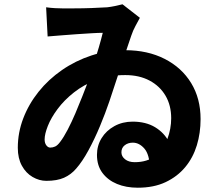

<svg xmlns="http://www.w3.org/2000/svg" viewBox="-20 -815 1040 895"><path d="M195 -781Q217 -778 236.5 -777Q256 -776 269 -776Q289 -776 327 -776Q365 -776 407 -777.5Q449 -779 480 -781Q497 -783 516.5 -787Q536 -791 551 -795L632 -732Q623 -715 611.5 -694Q600 -673 592 -649Q582 -620 565 -569.5Q548 -519 528.5 -459.5Q509 -400 490 -343Q471 -287 446 -227Q421 -167 392.5 -114.5Q364 -62 335 -29Q311 -1 278.5 13.5Q246 28 196 28Q163 28 132 10Q101 -8 82 -42.5Q63 -77 63 -126Q63 -197 88.5 -263.5Q114 -330 160 -387.5Q206 -445 269 -488.5Q332 -532 406.5 -556.5Q481 -581 564 -581Q668 -581 747.5 -540.5Q827 -500 871 -428Q915 -356 915 -260Q915 -195 897.5 -137.5Q880 -80 843.5 -36Q807 8 752 34Q697 60 622 60Q568 60 525.5 42.5Q483 25 457.5 -9Q432 -43 432 -93Q432 -136 453.5 -171Q475 -206 513 -227Q551 -248 598 -248Q660 -248 703 -222Q746 -196 768.5 -152Q791 -108 792 -52L679 -30Q677 -95 653 -122.5Q629 -150 599 -150Q577 -150 561.5 -138Q546 -126 546 -105Q546 -86 563 -72.5Q580 -59 608 -59Q667 -59 704.5 -89Q742 -119 760 -166.5Q778 -214 778 -264Q778 -324 751.5 -369Q725 -414 677 -439.5Q629 -465 564 -465Q489 -465 429.5 -442.5Q370 -420 324.5 -384Q279 -348 248.5 -307Q218 -266 203 -228Q188 -190 188 -165Q188 -148 196 -137.5Q204 -127 214 -127Q226 -127 237 -132Q248 -137 260 -153Q277 -175 295.5 -210.5Q314 -246 331.5 -287Q349 -328 364 -366.5Q379 -405 389 -431Q402 -470 415.5 -512Q429 -554 440.5 -593.5Q452 -633 459 -662Q439 -662 406.5 -660Q374 -658 336.5 -655.5Q299 -653 263.5 -650Q228 -647 202 -645Z"/></svg>

Font: Noto Sans JP Thin ExtraBold
Style: Regular
Weight: 800
Version: Version 2.004-H2;hotconv 1.0.118;makeotfexe 2.5.65603